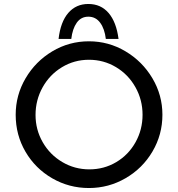

<svg xmlns="http://www.w3.org/2000/svg" viewBox="-20 -939 897 967"><path d="M428 -731Q527 -731 612 -680.5Q697 -630 747.5 -545Q798 -460 798 -361Q798 -261 748 -176Q698 -91 612.5 -41.5Q527 8 428 8Q328 8 243 -41Q158 -90 108.5 -174.5Q59 -259 59 -361Q59 -460 109 -545Q159 -630 243.5 -680.5Q328 -731 428 -731ZM430 -86Q504 -86 565.5 -122.5Q627 -159 662.5 -222.5Q698 -286 698 -361Q698 -436 662 -500Q626 -564 564 -601Q502 -638 428 -638Q354 -638 292 -600.5Q230 -563 194.5 -499Q159 -435 159 -360Q159 -286 195 -223Q231 -160 293.5 -123Q356 -86 430 -86ZM577 -743H513Q507 -794 484.5 -824.5Q462 -855 425 -855Q388 -855 366.5 -824.5Q345 -794 339 -743H275Q285 -829 324 -874Q363 -919 425 -919Q488 -919 527 -873.5Q566 -828 577 -743Z"/></svg>

Font: Josefin Sans
Style: Regular
Weight: 400
Designer: Santiago Orozco
Foundry: Typemade
Version: Version 2.000